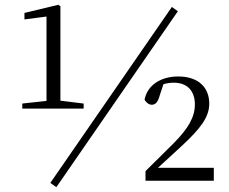

<svg xmlns="http://www.w3.org/2000/svg" viewBox="-20 -754 954 801"><path d="M215 27 722 -707 697 -725 190 9ZM587 0H872V-54H639L737 -144C818 -219 853 -266 853 -322C853 -386 811 -435 723 -435C654 -435 595 -401 583 -338C590 -326 601 -317 613 -317C628 -317 639 -327 647 -358L662 -403C677 -407 691 -409 705 -409C762 -409 793 -374 793 -318C793 -266 766 -219 706 -158L587 -40ZM174 -301H329V-322L232 -334V-728L223 -734L82 -700V-673L174 -685V-333L73 -322V-301Z"/></svg>

Font: Noto Serif SC Light
Style: Regular
Weight: 300
Designer: Ryoko NISHIZUKA 西塚涼子 (kana & ideographs); Frank Grießhammer (Latin, Greek & Cyrillic); Wenlong ZHANG 张文龙 (bopomofo); San
Foundry: Adobe
Version: Version 2.001;hotconv 1.1.0;makeotfexe 2.6.0